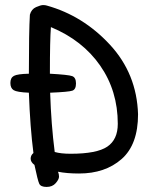

<svg xmlns="http://www.w3.org/2000/svg" viewBox="-20 -683 590 758"><path d="M292 2Q244 2 209 -5Q213 4 213 14.5Q213 25 200 40Q187 55 164 55Q141 55 135 42.5Q129 30 116 -32Q101 -43 101 -56.5Q101 -70 112 -79Q99 -179 94 -317Q47 -319 34 -327Q21 -335 21 -355.5Q21 -376 35 -383.5Q49 -391 94 -392Q94 -561 98 -625Q104 -647 122.5 -655Q141 -663 150 -663Q159 -663 165 -661Q308 -621 414 -506.5Q520 -392 525 -232Q525 -112 460 -55Q395 2 292 2ZM178 -317Q182 -192 196 -83Q220 -76 259 -76Q362 -76 403.5 -104Q445 -132 445 -194Q445 -324 375.5 -424Q306 -524 181 -576Q177 -527 177 -392Q250 -388 265 -382.5Q280 -377 280 -353.5Q280 -330 265.5 -325Q251 -320 178 -317Z"/></svg>

Font: Patrick Hand SC
Style: Regular
Weight: 400
Designer: Patrick Wagesreiter
Foundry: Patrick Wagesreiter
Version: Version 1.003;PS 001.003;hotconv 1.0.70;makeotf.lib2.5.58329